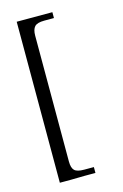

<svg xmlns="http://www.w3.org/2000/svg" viewBox="-102 -582 467 728"><g transform="rotate(-15 131.5 -218.0)"><path d="M94 29Q94 54 104 64Q114 74 142 74H180V97Q173 97 161.5 97Q150 97 137 97Q124 97 110 97.5Q96 98 82.5 98Q69 98 58 98Q47 98 40 98V-534H180V-511H142Q114 -511 104 -500Q94 -489 94 -465Z"/></g></svg>

Font: Genos Light
Style: Regular
Weight: 300
Designer: Robert E. Leuschke
Foundry: Robert E. Leuschke
Version: Version 1.010